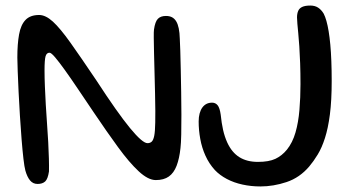

<svg xmlns="http://www.w3.org/2000/svg" viewBox="-20 -639 1261 692"><path d="M115.5 24Q99 24 88.5 11.5Q78 -1 71.5 -24Q68 -36.5 64.5 -66.5Q61 -96.5 57.8 -137Q54.5 -177.5 51.8 -221.8Q49 -266 47 -308Q45 -350 43.8 -382.5Q42.5 -415 42.5 -431.5Q42.5 -481 48.8 -515.2Q55 -549.5 72 -567.2Q89 -585 121 -585Q144.5 -585 170.8 -561Q197 -537 234 -485Q271 -433 327.5 -349Q404 -231.5 448.8 -177.2Q493.5 -123 511.5 -123Q520.5 -123 526.5 -128.2Q532.5 -133.5 535.8 -149.2Q539 -165 539.5 -197Q540 -211 539.8 -239.2Q539.5 -267.5 538.8 -303Q538 -338.5 537 -375.8Q536 -413 535.2 -446.2Q534.5 -479.5 534.2 -502.8Q534 -526 535 -532.5Q539 -561 549 -571.2Q559 -581.5 578 -581.5Q591 -581.5 600 -576.8Q609 -572 615 -562.2Q621 -552.5 624.2 -536.8Q627.5 -521 628 -499.5Q629 -485.5 629.8 -456Q630.5 -426.5 631.5 -387.8Q632.5 -349 633 -307Q633.5 -265 633.8 -225.5Q634 -186 633.2 -154.2Q632.5 -122.5 630.5 -105.5Q626.5 -67.5 616.5 -41.5Q606.5 -15.5 588.5 -2.8Q570.5 10 541.5 10Q514 10 480 -21.5Q446 -53 405.5 -108.5Q365 -164 317.5 -234.5Q287.5 -279 261.2 -318Q235 -357 214 -386.2Q193 -415.5 178.8 -432.2Q164.5 -449 158.5 -449Q148 -449 144.2 -436.2Q140.5 -423.5 140.5 -385Q140.5 -359.5 141.8 -327.8Q143 -296 145 -262Q147 -228 149.5 -193.5Q152 -159 153.8 -127Q155.5 -95 156.2 -68Q157 -41 156.5 -21Q152.5 6 142.8 15Q133 24 115.5 24ZM918.5 33Q885 33 854 26.2Q823 19.5 797.5 6Q772 -7.5 754.5 -26Q733.5 -49 720.5 -77.8Q707.5 -106.5 701.8 -138.2Q696 -170 696 -201Q696 -217.5 699.5 -230.2Q703 -243 709.5 -251.8Q716 -260.5 724.8 -264.8Q733.5 -269 744.5 -269Q756.5 -269 764.2 -259.8Q772 -250.5 775.5 -225.5Q778.5 -195.5 784 -171Q789.5 -146.5 799 -125.5Q815.5 -89.5 842.8 -72.5Q870 -55.5 909.5 -55.5Q949 -55.5 972.5 -66.5Q996 -77.5 1014 -99.5Q1034.5 -125 1045 -161.5Q1055.5 -198 1059.2 -242.8Q1063 -287.5 1063 -335.5Q1063 -376.5 1061.8 -410.5Q1060.5 -444.5 1058.8 -471.5Q1057 -498.5 1055 -518.8Q1053 -539 1051.8 -553.2Q1050.5 -567.5 1050.5 -576Q1050.5 -590 1054.8 -599.8Q1059 -609.5 1069.5 -614.2Q1080 -619 1098.5 -619Q1115 -619 1126.5 -611.5Q1138 -604 1146.5 -590Q1152 -579.5 1156.5 -563.5Q1161 -547.5 1164.5 -526.2Q1168 -505 1170.5 -478Q1173 -451 1174.2 -418.5Q1175.5 -386 1175.5 -347.5Q1175.5 -276.5 1169 -226.5Q1162.5 -176.5 1151.2 -141.5Q1140 -106.5 1125.2 -82.2Q1110.5 -58 1094.5 -39Q1060 1.5 1012.8 17.2Q965.5 33 918.5 33Z"/></svg>

Font: Gluten Light
Style: Regular
Weight: 300
Designer: Tyler Finck
Foundry: Etcetera Type Company
Version: Version 1.300